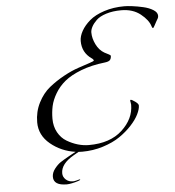

<svg xmlns="http://www.w3.org/2000/svg" viewBox="-68 -949 1130 1237"><g transform="rotate(-5 497.0 -330.5)"><path d="M407 23Q389 34 374 42Q290 90 290 151Q290 175 308.5 192Q327 209 354 209Q363 209 373 206.5Q383 204 390.5 202Q398 200 399 200Q402 200 402 203Q402 205 386 210.5Q370 216 348.5 220.5Q327 225 314 225Q228 225 228 169Q228 142 247.5 117Q267 92 286.5 79Q306 66 340 47Q347 43 363.5 34Q380 25 388 21Q296 8 227 -49Q158 -106 158 -190Q158 -258 187.5 -316Q217 -374 261 -409.5Q305 -445 357 -473.5Q409 -502 453 -516.5Q497 -531 526.5 -541Q556 -551 556 -554Q556 -562 544 -570Q483 -612 483 -687Q483 -718 502 -752Q521 -786 556.5 -816.5Q592 -847 651.5 -866.5Q711 -886 782 -886Q802 -886 834 -882Q866 -878 903.5 -869.5Q941 -861 967.5 -844.5Q994 -828 994 -806Q994 -797 990.5 -790Q987 -783 979.5 -771Q972 -759 966 -746Q958 -730 954 -730Q950 -730 946 -742Q934 -783 884.5 -822.5Q835 -862 760 -862Q705 -862 662.5 -848.5Q620 -835 598.5 -814Q577 -793 566.5 -773Q556 -753 556 -736Q556 -698 575.5 -658.5Q595 -619 628 -600Q668 -581 668 -576Q668 -559 660 -549Q652 -539 626 -536Q538 -526 471 -500Q404 -474 364.5 -441.5Q325 -409 300 -367Q275 -325 266.5 -286Q258 -247 258 -204Q258 -154 279.5 -115.5Q301 -77 335.5 -56.5Q370 -36 406 -25.5Q442 -15 478 -15Q615 -15 693 -87Q771 -159 771 -250Q771 -257 769 -265.5Q767 -274 767 -276Q767 -282 771 -282Q778 -282 799 -267Q820 -252 820 -241Q820 -218 804 -185Q788 -152 754.5 -115.5Q721 -79 676 -48Q631 -17 566 3.5Q501 24 430 24Q415 24 407 23Z"/></g></svg>

Font: Miama Nueva
Style: Medium
Weight: 400
Italic angle: -28°
Version: Version 1.0